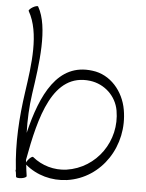

<svg xmlns="http://www.w3.org/2000/svg" viewBox="-56 -860 696 914"><g transform="rotate(5 291.5 -402.5)"><path d="M46 -788C104 -687 82 -534 63 -403C45 -279 37 -155 51 -31L50 -28C50 -25 50 -22 52 -19C53 -12 54 -4 55 4C56 8 67 10 81 8C95 6 105 1 105 -4C102 -22 100 -40 98 -58C152 -12 225 8 298 -2C463 -26 568 -190 538 -359C523 -446 460 -521 373 -531C206 -553 132 -395 87 -209C85 -272 88 -335 97 -397C118 -539 144 -718 89 -813C87 -816 76 -814 64 -807C52 -800 44 -791 46 -788ZM128 -97C125 -100 115 -94 106 -83C102 -78 98 -73 96 -68C96 -72 96 -76 95 -80C133 -289 187 -505 367 -482C436 -473 492 -421 504 -352C529 -209 434 -72 291 -51C232 -43 173 -60 128 -97Z"/></g></svg>

Font: Nupuram Thin
Style: Regular
Weight: 100
Designer: Santhosh Thottingal (santhosh.thottingal@gmail.com)
Foundry: SMC
Version: Version 1.000